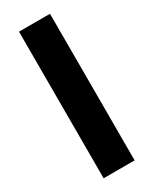

<svg xmlns="http://www.w3.org/2000/svg" viewBox="-190 -776 661 825"><g transform="rotate(-30 140.5 -363.5)"><path d="M217 -727.3H63.2V0H217Z"/></g></svg>

Font: Magic Ui Pro
Style: Bold
Weight: 700
Designer: Stefan Endress, Andreas Faust
Version: Version 1.000;FEAKit 1.0